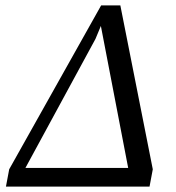

<svg xmlns="http://www.w3.org/2000/svg" viewBox="-20 -690 651 710"><path d="M2 0 14 -64 354 -670H425L545 -64L533 0ZM333 -546 74 -69H454L353 -594Z"/></svg>

Font: Source Serif 4 SmText
Style: Italic
Weight: 400
Italic angle: -12°
Designer: Frank Grießhammer
Foundry: Adobe
Version: Version 4.005;hotconv 1.1.0;makeotfexe 2.6.0